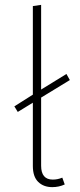

<svg xmlns="http://www.w3.org/2000/svg" viewBox="-20 -759 330 789"><path d="M236 -29 246 -1Q222 10 195 10Q159 10 137 -11.5Q115 -33 115 -77V-337L53 -299L39 -322L115 -370V-734L149 -739V-391L253 -455L267 -430L149 -358V-78Q149 -21 197 -21Q217 -21 236 -29Z"/></svg>

Font: FiraGO UltraLight
Style: Regular
Weight: 200
Designer: bBox Type
Foundry: bBox Type GmbH
Version: Version 1.001